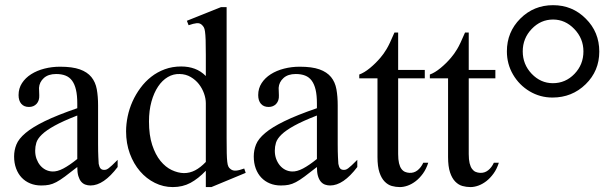

<svg xmlns="http://www.w3.org/2000/svg" viewBox="-20 -723 2425 757"><path d="M443.8 -64.5Q388.7 8.3 336.9 8.3Q326.2 8.3 316.7 4.9Q307.1 1.5 300 -6.8Q293 -15.1 288.8 -29.1Q284.7 -43 284.7 -64.5Q255.4 -41.5 236.1 -27.1Q216.8 -12.7 201.9 -4.9Q187 2.9 173.6 5.6Q160.2 8.3 142.6 8.3Q118.7 8.3 99.1 0.2Q79.6 -7.8 65.4 -22.7Q51.3 -37.6 43.5 -58.8Q35.6 -80.1 35.6 -106Q35.6 -130.9 44.7 -153.3Q53.7 -175.8 80.6 -198.5Q107.4 -221.2 156.2 -245.1Q205.1 -269 284.7 -296.4V-314.9Q284.7 -347.2 279.5 -369.1Q274.4 -391.1 264.2 -405Q253.9 -418.9 238.3 -425Q222.7 -431.2 201.2 -431.2Q170.4 -431.2 152.8 -415.3Q135.3 -399.4 133.8 -376.5L134.8 -347.2Q135.7 -326.2 124.3 -313.7Q112.8 -301.3 94.2 -301.3Q74.7 -301.3 64 -313.7Q53.2 -326.2 53.2 -348.1Q53.2 -374.5 66.7 -395.3Q80.1 -416 102.8 -430.4Q125.5 -444.8 155 -452.4Q184.6 -460 216.8 -460Q265.1 -460 294.7 -449.5Q324.2 -439 340.3 -419.2Q356.4 -399.4 361.6 -371.1Q366.7 -342.8 366.7 -307.6V-155.3Q366.7 -124 367.7 -104Q368.7 -84 369.1 -77.1Q371.6 -64 376.5 -58.6Q381.3 -53.2 390.6 -53.2Q395 -53.2 398.9 -54.4Q402.8 -55.7 408.2 -59.6Q413.6 -63.5 421.9 -71.3Q430.2 -79.1 443.8 -92.8ZM284.7 -267.6Q228 -245.6 195.1 -227.3Q162.1 -209 145 -192.4Q127.9 -175.8 123.3 -160.4Q118.7 -145 118.7 -128.9Q118.7 -111.3 124 -96.7Q129.4 -82 138.4 -71Q147.5 -60.1 159.9 -53.7Q172.4 -47.4 186.5 -46.9Q205.6 -45.9 229.7 -58.6Q253.9 -71.3 284.7 -96.2Z M813.5 14.6H791.5V-49.8Q761.7 -18.6 731 -2Q700.2 14.6 661.1 14.6Q624 14.6 590.6 -2Q557.1 -18.6 532 -47.9Q506.8 -77.1 491.9 -117.4Q477.1 -157.7 477.1 -205.1Q477.1 -233.9 483.4 -264.2Q489.7 -294.4 502.4 -322.8Q515.1 -351.1 533.7 -376.2Q552.2 -401.4 576.2 -420.2Q600.1 -439 629.9 -450Q659.7 -460.9 694.3 -460.9Q723.6 -460.9 747.8 -451.9Q772 -442.9 791.5 -423.3V-506.3Q791.5 -543.5 790.8 -564.9Q790 -586.4 788.3 -598.4Q786.6 -610.4 783.7 -615.2Q780.8 -620.1 776.4 -624.5Q768.1 -632.8 755.6 -631.6Q743.2 -630.4 723.6 -623.5L716.8 -641.1L851.1 -694.8H873.5V-177.2Q873.5 -141.1 874 -119.4Q874.5 -97.7 876 -85Q877.4 -72.3 880.4 -66.4Q883.3 -60.5 888.7 -56.6Q897.5 -49.3 910.4 -50.3Q923.3 -51.3 942.9 -58.6L948.7 -41.5ZM791.5 -315.9Q791.5 -334.5 784.4 -354.5Q777.3 -374.5 764.2 -391.4Q751 -408.2 731.9 -419.4Q712.9 -430.7 688.5 -431.2Q663.6 -432.1 641.6 -419.2Q619.6 -406.2 603.3 -381.8Q586.9 -357.4 577.1 -322.3Q567.4 -287.1 567.4 -244.1Q567.4 -189.9 580.1 -151.4Q592.8 -112.8 612.8 -88.4Q632.8 -64 657.2 -52.5Q681.6 -41 705.1 -40.5Q728.5 -40.5 749.5 -51.5Q770.5 -62.5 791.5 -84.5Z M1388.7 -64.5Q1333.5 8.3 1281.7 8.3Q1271 8.3 1261.5 4.9Q1252 1.5 1244.9 -6.8Q1237.8 -15.1 1233.6 -29.1Q1229.5 -43 1229.5 -64.5Q1200.2 -41.5 1180.9 -27.1Q1161.6 -12.7 1146.7 -4.9Q1131.8 2.9 1118.4 5.6Q1105 8.3 1087.4 8.3Q1063.5 8.3 1043.9 0.2Q1024.4 -7.8 1010.3 -22.7Q996.1 -37.6 988.3 -58.8Q980.5 -80.1 980.5 -106Q980.5 -130.9 989.5 -153.3Q998.5 -175.8 1025.4 -198.5Q1052.2 -221.2 1101.1 -245.1Q1149.9 -269 1229.5 -296.4V-314.9Q1229.5 -347.2 1224.4 -369.1Q1219.2 -391.1 1209 -405Q1198.7 -418.9 1183.1 -425Q1167.5 -431.2 1146 -431.2Q1115.2 -431.2 1097.7 -415.3Q1080.1 -399.4 1078.6 -376.5L1079.6 -347.2Q1080.6 -326.2 1069.1 -313.7Q1057.6 -301.3 1039.1 -301.3Q1019.5 -301.3 1008.8 -313.7Q998 -326.2 998 -348.1Q998 -374.5 1011.5 -395.3Q1024.9 -416 1047.6 -430.4Q1070.3 -444.8 1099.9 -452.4Q1129.4 -460 1161.6 -460Q1210 -460 1239.5 -449.5Q1269 -439 1285.2 -419.2Q1301.3 -399.4 1306.4 -371.1Q1311.5 -342.8 1311.5 -307.6V-155.3Q1311.5 -124 1312.5 -104Q1313.5 -84 1314 -77.1Q1316.4 -64 1321.3 -58.6Q1326.2 -53.2 1335.4 -53.2Q1339.8 -53.2 1343.8 -54.4Q1347.7 -55.7 1353 -59.6Q1358.4 -63.5 1366.7 -71.3Q1375 -79.1 1388.7 -92.8ZM1229.5 -267.6Q1172.9 -245.6 1139.9 -227.3Q1106.9 -209 1089.8 -192.4Q1072.8 -175.8 1068.1 -160.4Q1063.5 -145 1063.5 -128.9Q1063.5 -111.3 1068.8 -96.7Q1074.2 -82 1083.3 -71Q1092.3 -60.1 1104.7 -53.7Q1117.2 -47.4 1131.3 -46.9Q1150.4 -45.9 1174.6 -58.6Q1198.7 -71.3 1229.5 -96.2Z M1668.5 -81.5Q1660.6 -56.6 1647.5 -38.6Q1634.3 -20.5 1619.1 -8.8Q1604 2.9 1587.6 8.8Q1571.3 14.6 1556.6 14.6Q1540.5 14.6 1524.9 10.3Q1509.3 5.9 1496.6 -7.1Q1483.9 -20 1476.1 -43.2Q1468.3 -66.4 1468.3 -104V-414.1H1396.5V-429.2Q1416.5 -436.5 1438.7 -454.8Q1460.9 -473.1 1480 -495.6Q1486.8 -503.9 1492.2 -511.2Q1497.6 -518.6 1503.9 -529.1Q1510.3 -539.6 1517.6 -555.2Q1524.9 -570.8 1535.2 -594.7H1549.8V-447.3H1654.8V-414.1H1549.8V-115.7Q1549.8 -93.8 1553.2 -79.6Q1556.6 -65.4 1562.7 -57.1Q1568.8 -48.8 1576.9 -45.4Q1585 -42 1594.2 -41.5Q1612.3 -40.5 1626.2 -51.5Q1640.1 -62.5 1648.9 -81.5Z M1946.8 -81.5Q1939 -56.6 1925.8 -38.6Q1912.6 -20.5 1897.5 -8.8Q1882.3 2.9 1866 8.8Q1849.6 14.6 1835 14.6Q1818.8 14.6 1803.2 10.3Q1787.6 5.9 1774.9 -7.1Q1762.2 -20 1754.4 -43.2Q1746.6 -66.4 1746.6 -104V-414.1H1674.8V-429.2Q1694.8 -436.5 1717 -454.8Q1739.3 -473.1 1758.3 -495.6Q1765.1 -503.9 1770.5 -511.2Q1775.9 -518.6 1782.2 -529.1Q1788.6 -539.6 1795.9 -555.2Q1803.2 -570.8 1813.5 -594.7H1828.1V-447.3H1933.1V-414.1H1828.1V-115.7Q1828.1 -93.8 1831.5 -79.6Q1835 -65.4 1841.1 -57.1Q1847.2 -48.8 1855.2 -45.4Q1863.3 -42 1872.6 -41.5Q1890.6 -40.5 1904.5 -51.5Q1918.5 -62.5 1927.2 -81.5Z M2289.6 -649.4Q2342.8 -596.7 2342.8 -519.5Q2342.8 -443.4 2289.1 -390.9Q2235.4 -338.4 2158.2 -338.4Q2109.4 -338.4 2068.1 -363Q2026.9 -387.7 2002.7 -429.2Q1978.5 -470.7 1978.5 -520.5Q1978.5 -596.7 2031.5 -649.7Q2084.5 -702.6 2160.6 -702.6Q2236.8 -702.6 2289.6 -649.4ZM2160.6 -646Q2111.8 -646 2076.4 -608.9Q2041 -571.8 2041 -520.5Q2041 -469.2 2076.2 -432.1Q2111.8 -395 2159.7 -395Q2209.5 -395 2244.9 -431.6Q2280.3 -468.3 2280.3 -520.5Q2280.3 -571.3 2244.4 -608.6Q2208.5 -646 2160.6 -646Z"/></svg>

Font: Campania
Style: Regular
Weight: 400
Version: Version 2.009